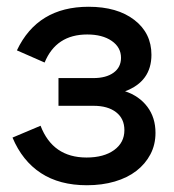

<svg xmlns="http://www.w3.org/2000/svg" viewBox="-20 -534 516 568"><path d="M237 14Q156 14 101 -22Q46 -58 17 -127L100 -162Q136 -68 236 -68Q287 -68 317.5 -90Q348 -112 348 -149Q348 -183 323.5 -202Q299 -221 257 -221H153V-303H256Q294 -303 316 -319Q338 -335 338 -363Q338 -394 310.5 -413Q283 -432 238 -432Q146 -432 112 -349L30 -385Q91 -514 242 -514Q327 -514 377.5 -475Q428 -436 428 -372Q428 -293 350 -264Q392 -250 416 -218Q440 -186 440 -141Q440 -106 425 -77.5Q410 -49 383.5 -28.5Q357 -8 319.5 3Q282 14 237 14Z"/></svg>

Font: NT Somic Medium
Style: Regular
Weight: 500
Designer: Ravid Balaliev — lead type designer, mastering
Michael Voronin — secret advisor, marketing
Ivan Kovalenko — best boy
Foundry: NT Type
Version: Version 0.7